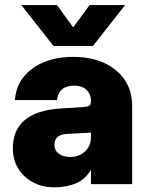

<svg xmlns="http://www.w3.org/2000/svg" viewBox="-20 -746 602 778"><path d="M356.5 -559.5H197L66.5 -725.5H211L276.5 -635L343 -725.5H487ZM515.5 -317V0H348.5V-58Q327 -20.5 289 -3.8Q251 13 199.5 13Q151 13 113.2 -7.5Q75.5 -28 53.8 -63.5Q32 -99 32 -144.5Q32 -294 226.5 -306.5L320.5 -312.5Q336 -313.5 342.2 -318.2Q348.5 -323 348.5 -334.5V-339.5Q348.5 -364.5 330.5 -381.8Q312.5 -399 281 -399Q218 -399 211 -340.5H40.5Q44 -393.5 74.5 -432.8Q105 -472 157 -493.8Q209 -515.5 277 -515.5Q349 -515.5 402.5 -490.8Q456 -466 485.8 -421.5Q515.5 -377 515.5 -317ZM200.5 -158.5Q200.5 -136.5 218.2 -123.2Q236 -110 265 -110Q300.5 -110 324.5 -132.5Q348.5 -155 348.5 -188.5V-208.5L252 -203.5Q200.5 -201 200.5 -158.5Z"/></svg>

Font: Overused Grotesk ExtraBold
Style: Regular
Weight: 800
Version: Version 0.004